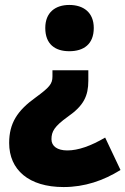

<svg xmlns="http://www.w3.org/2000/svg" viewBox="-20 -583 507 776"><path d="M359 -470C359 -533 317 -563 260 -563C204 -563 163 -533 163 -470C163 -404 203 -376 260 -376C318 -376 359 -404 359 -470ZM337 -257V-299H192V-274C192 -244 180 -230 124 -189C50 -136 17 -85 17 -5C17 103 96 173 237 173C322 173 398 147 467 104L405 -27C347 7 296 25 252 25C212 25 188 8 188 -20C188 -51 199 -72 255 -112C318 -156 337 -195 337 -257Z"/></svg>

Font: Noto Sans Armenian SemiCondensed Black
Style: Regular
Weight: 900
Width: 4
Designer: Monotype Design Team
Foundry: Monotype Imaging Inc.
Version: Version 2.008